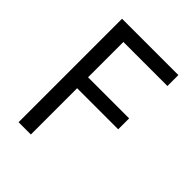

<svg xmlns="http://www.w3.org/2000/svg" viewBox="-196 -791 897 897"><g transform="rotate(45 252.5 -342.0)"><path d="M83 0Q103.5 0 164.1 0Q164.1 -76.2 164.1 -305.7Q232.4 -305.7 435.5 -305.7Q435.5 -324.2 435.5 -377.9Q368.2 -377.9 164.1 -377.9Q164.1 -436.5 164.1 -611.3Q236.3 -611.3 455.1 -611.3Q455.1 -628.9 455.1 -683.6Q362.3 -683.6 83 -683.6Q83 -512.7 83 0Z"/></g></svg>

Font: Aptus Gothic JP
Style: Medium
Weight: 400
Designer: Fuminori Ogawa / Motoya
Version: Version 1